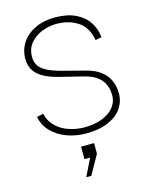

<svg xmlns="http://www.w3.org/2000/svg" viewBox="-143 -823 933 1185"><g transform="rotate(-15 323.0 -230.5)"><path d="M60 -167 102 -176Q112.5 -128.5 145.8 -95.5Q179 -62.5 226.8 -45.8Q274.5 -29 329 -29Q391 -29 439.8 -47.8Q488.5 -66.5 515.8 -99.8Q543 -133 543 -175Q543 -214.5 529.2 -245.5Q515.5 -276.5 486 -298.5Q456.5 -320.5 411 -332L250 -372Q167 -393 125 -431.2Q83 -469.5 83 -532Q83 -589 113.2 -634.5Q143.5 -680 198.5 -706Q253.5 -732 325 -732Q403.5 -732 457 -705.8Q510.5 -679.5 538.5 -636.2Q566.5 -593 572 -540L532 -532Q518 -615 461 -653Q404 -691 323 -691Q277 -691 231.5 -673.5Q186 -656 156 -620.2Q126 -584.5 126 -533Q126 -501 140.2 -478Q154.5 -455 187.5 -437Q220.5 -419 277 -404L431 -364Q486 -349.5 520.5 -321.5Q555 -293.5 570.5 -256.8Q586 -220 586 -177Q586 -125 556.8 -82.5Q527.5 -40 469.5 -15Q411.5 10 329 10Q262.5 10 205 -11.2Q147.5 -32.5 109 -72.5Q70.5 -112.5 60 -167ZM311.5 160H275.5V80H358.5V148L289.5 271H257.5Z"/></g></svg>

Font: Public Sans VF
Style: Regular
Weight: 400
Designer: Pablo Impallari, Rodrigo Fuenzalida (Modified by Dan O. Williams and USWDS)
Version: Version 1.003